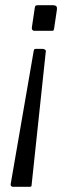

<svg xmlns="http://www.w3.org/2000/svg" viewBox="-20 -550 279 735"><path d="M187 -440Q186 -435 185 -433.5Q184 -432 179 -432H111Q107 -432 104 -435.5Q101 -439 102 -445L113 -519Q114 -526 116 -528Q118 -530 125 -530H182Q192 -530 195.5 -526Q199 -522 198 -514L187 -440ZM101 158Q101 162 99.5 163.5Q98 165 94 165H29Q25 165 22.5 162Q20 159 21 154L109 -355Q110 -360 111.5 -361.5Q113 -363 119 -363H142Q149 -363 153 -359.5Q157 -356 155 -350L101 158Z"/></svg>

Font: Libre Franklin Thin Light
Style: Italic
Weight: 300
Italic angle: -8°
Version: Version 3.000